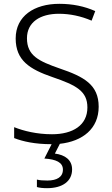

<svg xmlns="http://www.w3.org/2000/svg" viewBox="-20 -744 586 1004"><path d="M357 142C357 92 320 66 267 59L293 8C412 -5 496 -71 496 -186C496 -301 419 -343 292 -386C183 -424 121 -453 121 -544C121 -628 190 -672 288 -672C345 -672 403 -660 459 -636L478 -686C422 -711 360 -724 290 -724C159 -724 62 -660 62 -543C62 -428 135 -382 254 -341C380 -298 437 -267 437 -182C437 -89 361 -42 252 -42C173 -42 104 -59 54 -79V-22C100 -4 163 10 249 10H250L212 85C273 89 309 105 309 143C309 182 277 200 228 200C206 200 187 199 173 195V234C186 238 204 240 226 240C308 240 357 203 357 142Z"/></svg>

Font: Noto Sans Sinhala UI Light
Style: Regular
Weight: 300
Designer: Jelle Bosma - Monotype Design Team
Foundry: Monotype Imaging Inc.
Version: Version 2.006